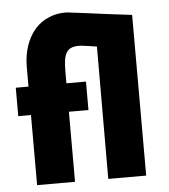

<svg xmlns="http://www.w3.org/2000/svg" viewBox="-51 -750 700 797"><g transform="rotate(-5 299.0 -352.0)"><path d="M526 0H368Q368 -139 368.5 -276Q369 -413 369 -551.5H367.5Q353 -553.5 339 -556Q327.5 -557.5 315.5 -559.2Q303.5 -561 295 -561Q274 -561 261.2 -555Q248.5 -549 241.5 -536.2Q234.5 -523.5 232 -504.5Q229.5 -485.5 229.5 -459V-410.5H311V-292H229.5V0H71.5V-292H18.5V-410.5H71.5V-494.5Q72 -542 85.5 -581.2Q99 -620.5 123.5 -648.5Q148 -676.5 183 -690.5Q213.5 -703.5 250 -703.5L260.5 -703Q273 -701.5 285.5 -699.8Q298 -698 309 -697L348.5 -692Q408.5 -683.5 526 -669.5Z"/></g></svg>

Font: Lucymar Sans ExtraBold
Style: Regular
Weight: 800
Foundry: The League of Moveable Type (original font) / Main changes by Cristiano Sobral with portions from Mirco Monsees
Version: Version 2.001;August 30, 2020;FontCreator 13.0.0.2681 64-bit